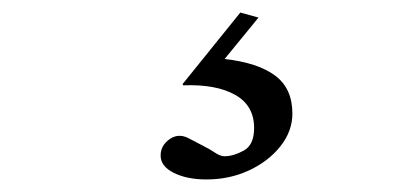

<svg xmlns="http://www.w3.org/2000/svg" viewBox="-20 -29 630 306"><path d="M309 257Q278 257 257 246.5Q236 236 236 219Q236 203 250 193Q264 183 280 191L301 202Q315 209 323 214.5Q331 220 338 220Q352 220 368.5 211Q385 202 385 175Q385 139 354.5 122Q324 105 272 107L271 105L363 -9L392 -1L338 65Q391 71 418.5 91.5Q446 112 446 152Q446 180 427 204Q408 228 377 242.5Q346 257 309 257Z"/></svg>

Font: Hedvig Letters Serif 24pt 24pt
Style: Regular
Weight: 400
Version: Version 1.000